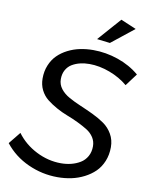

<svg xmlns="http://www.w3.org/2000/svg" viewBox="-103 -964 813 1041"><g transform="rotate(10 304.0 -443.5)"><path d="M614 -616.5 563.5 -549Q521 -585 463.5 -606.5Q406 -628 351.5 -628Q324.5 -628 300.5 -622.2Q276.5 -616.5 256.2 -604.5Q236 -592.5 224 -571Q212 -549.5 212 -520.5Q212 -491 230.2 -467.5Q248.5 -444 277.8 -427.8Q307 -411.5 342.5 -396.5Q378 -381.5 413.2 -364.8Q448.5 -348 477.8 -327.5Q507 -307 525.2 -275.2Q543.5 -243.5 543.5 -203.5Q543.5 -161.5 529 -126.2Q514.5 -91 490 -67Q465.5 -43 432.2 -26Q399 -9 362.2 -1.2Q325.5 6.5 286 6.5Q201 6.5 123 -29Q45 -64.5 -6 -129.5L47 -195Q89 -138 155 -104.5Q221 -71 291.5 -71Q321 -71 347.8 -77.8Q374.5 -84.5 397.2 -98.2Q420 -112 433.5 -136Q447 -160 447 -191.5Q447 -218.5 432.8 -240.5Q418.5 -262.5 395 -277Q371.5 -291.5 341.5 -306Q311.5 -320.5 280.5 -332.2Q249.5 -344 219.5 -360.8Q189.5 -377.5 166 -396.2Q142.5 -415 128.2 -443.5Q114 -472 114 -507Q114 -547 127.8 -580.2Q141.5 -613.5 164.8 -636.5Q188 -659.5 219.5 -675.5Q251 -691.5 286.2 -698.8Q321.5 -706 359 -706Q428 -706 495.8 -682.8Q563.5 -659.5 614 -616.5ZM368 -768 479.5 -894.5 564.5 -858.5 440 -759.5Z"/></g></svg>

Font: Argentum Sans Light
Style: Italic
Weight: 300
Italic angle: -11.3°
Designer: Julieta Ulanovsky (font), Owen Earl (portions from Jones font), Cristiano Sobral (main changes and remaster)
Foundry: Julieta Ulanovsky (font), Owen Earl (portions from Jones font), Cristiano Sobral (main changes and remaster)
Version: Version 3.127